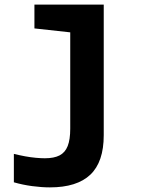

<svg xmlns="http://www.w3.org/2000/svg" viewBox="-20 -566 640 831"><path d="M196 245Q160 245 119 239.5Q78 234 40 223V100Q64 106 88.5 110.5Q113 115 135.5 117Q158 119 174 119Q214 119 238 106.5Q262 94 273 66Q284 38 284 -9V-426L129 -443V-546H429V19Q429 135 371 190Q313 245 196 245Z"/></svg>

Font: Noto Sans Mono
Style: Bold
Weight: 700
Designer: Monotype Design Team
Foundry: Monotype Imaging Inc.
Version: Version 2.014